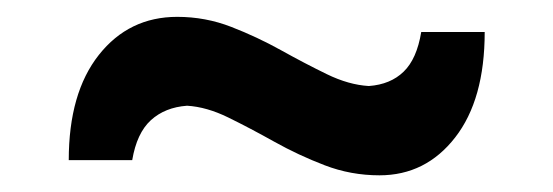

<svg xmlns="http://www.w3.org/2000/svg" viewBox="-20 -441 659 229"><path d="M432.6 -231.9Q398.4 -231.9 367.2 -243.9Q335.9 -255.9 307.1 -272Q278.3 -288.1 252.4 -300.8Q226.6 -313.5 203.1 -314.9Q176.8 -313 159.9 -297.6Q143.1 -282.2 137.7 -250H62Q62 -330.1 97.9 -375.5Q133.8 -420.9 191.4 -420.9Q225.1 -420.9 255.9 -408.9Q286.6 -397 315.2 -381.1Q343.8 -365.2 369.9 -352.5Q396 -339.8 419.9 -338.4Q445.8 -340.3 461.4 -355.5Q477.1 -370.6 482.4 -402.8H558.1Q558.1 -322.3 522.9 -277.1Q487.8 -231.9 432.6 -231.9Z"/></svg>

Font: Pinar SemiBold
Style: Regular
Weight: 600
Designer: Amin Abedi
Version: Version 3.000